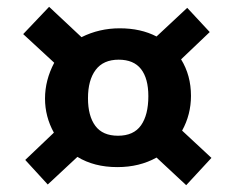

<svg xmlns="http://www.w3.org/2000/svg" viewBox="-20 -581 691 563"><path d="M526 -38 439 -119Q389 -91 324 -91Q256 -91 207 -121L120 -40L54 -112L138 -192Q112 -239 112 -292Q112 -346 139 -397L48 -481L124 -561L219 -472Q271 -498 331 -498Q393 -498 439 -474L529 -558L595 -487L511 -407Q540 -360 540 -300Q540 -245 514 -198L600 -118ZM328 -406Q283 -406 260.5 -376Q238 -346 238 -293Q238 -241 259.5 -212Q281 -183 326 -183Q372 -183 393.5 -213.5Q415 -244 415 -299Q415 -351 393.5 -378.5Q372 -406 328 -406Z"/></svg>

Font: Bitter Pro OGT
Style: Bold
Weight: 700
Designer: Sol Matas, and Bitter project Authors
Foundry: Sol Matas
Version: Version 2.110